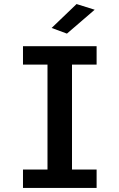

<svg xmlns="http://www.w3.org/2000/svg" viewBox="-20 -928 590 948"><path d="M93.5 0V-91H214.5V-609H93.5V-700H457V-609H335.5V-91H457V0ZM310.5 -762 235 -790 358 -908 447.5 -880Z"/></svg>

Font: Trispace SemiCondensed Medium
Style: Regular
Weight: 500
Width: 4
Designer: Tyler Finck
Foundry: Etcetera Type Company
Version: Version 1.210; ttfautohint (v1.8.3)